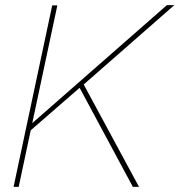

<svg xmlns="http://www.w3.org/2000/svg" viewBox="-20 -730 701 750"><path d="M184 -709H204L106 -249L632 -710H661L307 -400L523 0H499L291 -387L100 -221L53 0H33Z"/></svg>

Font: Raleway-v4020 Thin
Style: Italic
Weight: 250
Italic angle: -12°
Designer: Matt McInerney, Pablo Impallari, Rodrigo Fuenzalida
Foundry: Matt McInerney, Pablo Impallari, Rodrigo Fuenzalida
Version: Version 4.020;PS 004.020;hotconv 1.0.88;makeotf.lib2.5.64775